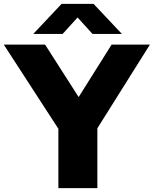

<svg xmlns="http://www.w3.org/2000/svg" viewBox="-48 -970 794 990"><path d="M253 0V-306L-28.5 -740H184.5L357.5 -469.5L527.5 -740H725L454 -308.5V0ZM123.5 -795 269.5 -950H434.5L580.5 -795H429L352 -880L275 -795Z"/></svg>

Font: Encode Sans SmExp XBd
Style: Regular
Weight: 800
Width: 6
Designer: Multiple Designers
Foundry: Impallari Type
Version: Version 3.002; ttfautohint (v1.8.3) -l 8 -r 50 -G 200 -x 14 